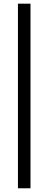

<svg xmlns="http://www.w3.org/2000/svg" viewBox="-20 -806 262 1039"><path d="M145 -786.1V212.9H77.1V-786.1Z"/></svg>

Font: XB Khoramshahr
Style: Regular
Weight: 400
Designer: Behnam
Foundry: Irmug
Version: Version 8.005 2009